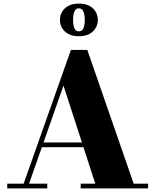

<svg xmlns="http://www.w3.org/2000/svg" viewBox="-20 -1040 858 1060"><path d="M198 -227.5V-253.5H509.5V-227.5ZM462 -764.5 718 -26H797.5V0H425.5V-26H506L330.5 -567.5L140.5 -26H241V0H20V-26H110.5L371.5 -764.5ZM415.5 -840Q366 -840 338.5 -866Q311 -892 311 -930Q311 -968.5 338.5 -994.2Q366 -1020 415.5 -1020Q465 -1020 492.5 -994.2Q520 -968.5 520 -930Q520 -892 492.5 -866Q465 -840 415.5 -840ZM415.5 -867Q426 -867 433.2 -873.5Q440.5 -880 444.2 -894Q448 -908 448 -930Q448 -952 444.2 -966Q440.5 -980 433.2 -987Q426 -994 415.5 -994Q405 -994 397.8 -987Q390.5 -980 387 -966Q383.5 -952 383.5 -930Q383.5 -908 387 -894Q390.5 -880 397.8 -873.5Q405 -867 415.5 -867Z"/></svg>

Font: Bodoni Moda 9pt ExtraBold
Style: Regular
Weight: 800
Designer: Owen Earl
Foundry: indestructible type
Version: Version 2.005